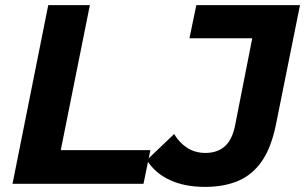

<svg xmlns="http://www.w3.org/2000/svg" viewBox="-20 -720 1195 752"><path d="M29 0 169 -700H332L218 -132H569L542 0ZM783 12Q703 12 645 -15Q587 -42 555 -93L662 -195Q683 -160 714 -140.5Q745 -121 785 -121Q831 -121 860.5 -147Q890 -173 901 -230L968 -570H722L749 -700H1155L1062 -238Q1044 -146 1007.5 -91.5Q971 -37 915 -12.5Q859 12 783 12Z"/></svg>

Font: MOST Montserrat
Style: Bold Italic
Weight: 700
Italic angle: -11.3°
Designer: Julieta Ulanovsky
Foundry: Julieta Ulanovsky
Version: Version 8.000;March 11, 2024;FontCreator 15.0.0.2926 64-bit